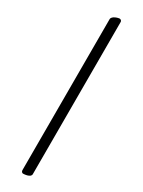

<svg xmlns="http://www.w3.org/2000/svg" viewBox="-259 -733 778 1047"><g transform="rotate(30 130.0 -209.0)"><path d="M113 289C122 289 161 286 161 265V-694C161 -701 154 -707 147 -707C141 -707 101 -698 101 -676V275C101 282 107 289 113 289Z"/></g></svg>

Font: EB Garamond
Style: Italic
Weight: 400
Italic angle: -17.2°
Designer: Georg Duffner and Octavio Pardo
Foundry: Georg Duffner
Version: Version 1.000;PS 001.000;hotconv 1.0.88;makeotf.lib2.5.64775